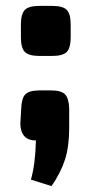

<svg xmlns="http://www.w3.org/2000/svg" viewBox="-20 -477 309 652"><path d="M114 -457H157Q193 -457 206.5 -443.5Q220 -430 220 -394V-350Q220 -314 206.5 -300.5Q193 -287 157 -287H114Q78 -287 64.5 -300.5Q51 -314 51 -350V-394Q51 -430 64.5 -443.5Q78 -457 114 -457ZM114 -170H153Q188 -170 201 -156.5Q214 -143 215 -107V-43Q215 21 200.5 65.5Q186 110 155 155L85 133Q100 81 102 0Q51 0 49 -56L52 -107Q53 -143 66 -156.5Q79 -170 114 -170Z"/></svg>

Font: Exo 2.0 Extra Bold
Style: Regular
Weight: 800
Designer: Natanael Gama
Version: Version 1.001;PS 001.001;hotconv 1.0.70;makeotf.lib2.5.58329